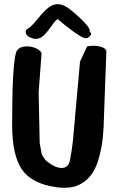

<svg xmlns="http://www.w3.org/2000/svg" viewBox="-20 -882 567 919"><path d="M38 -287Q38 -560 56 -628Q65 -660 110 -660Q132 -660 152 -651Q172 -642 179 -628L165 -440L170 -197Q174 -179 176 -165Q178 -151 179 -147Q180 -143 183 -137.5Q186 -132 196 -118Q209 -104 232 -91Q255 -78 275 -78Q308 -78 315 -116Q323 -155 329 -208L363 -587L397 -660Q411 -663 426 -663Q451 -663 470 -655.5Q489 -648 489 -635L478 -334Q477 -273 472.5 -227.5Q468 -182 455.5 -133.5Q443 -85 423 -54Q403 -23 369 -3Q335 17 288 17Q269 17 250 14Q133 -2 85.5 -70Q38 -138 38 -287ZM103 -730Q103 -739 113 -745Q131 -755 155 -785.5Q179 -816 204 -839Q229 -862 256 -862Q272 -862 287 -855Q310 -845 360 -798.5Q410 -752 410 -735Q410 -732 408 -730Q416 -727 416 -720Q416 -713 407.5 -706Q399 -699 390 -699Q386 -699 382 -701Q365 -706 324.5 -736Q284 -766 256 -791Q244 -783 227 -758Q210 -733 191.5 -714.5Q173 -696 152 -696Q135 -696 119 -705.5Q103 -715 103 -730Z"/></svg>

Font: NaniFont Regular
Style: Regular
Weight: 400
Designer: Nanigashitei
Version: Version 1.036